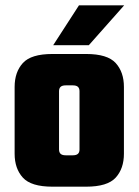

<svg xmlns="http://www.w3.org/2000/svg" viewBox="-20 -702 521 722"><path d="M279 -231V-359Q279 -370 273 -375.5Q267 -381 254 -381H239V-499H304Q384 -499 415 -465Q446 -431 446 -375V-231ZM279 -140V-244H446V-124Q446 -68 415 -34Q384 0 304 0H239V-118H254Q267 -118 273 -123.5Q279 -129 279 -140ZM202 -359V-231H35V-375Q35 -431 66 -465Q97 -499 177 -499H242V-381H227Q214 -381 208 -375.5Q202 -370 202 -359ZM202 -244V-140Q202 -129 208 -123.5Q214 -118 227 -118H242V0H177Q97 0 66 -34Q35 -68 35 -124V-244ZM180 -532 277 -682H447L314 -532Z"/></svg>

Font: Teko Variable Light
Style: Regular
Weight: 300
Designer: Manushi Parikh, Jonny Pinhorn
Foundry: Indian Type Foundry
Version: Version 3.000